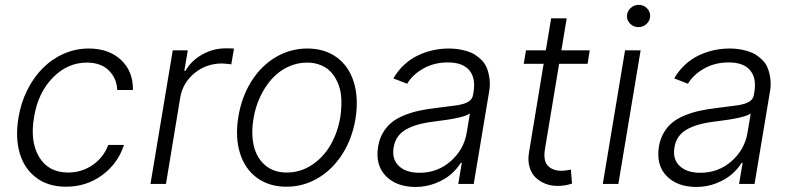

<svg xmlns="http://www.w3.org/2000/svg" viewBox="-20 -751 3231 784"><path d="M249.6 11.4Q177.2 11.4 128.2 -25.2Q79.2 -61.8 60.5 -125.5Q41.9 -189.3 55.4 -270.2Q65.3 -331.3 91.6 -383.7Q117.9 -436.1 155.4 -473.4Q192.8 -510.7 241.1 -531.8Q289.4 -552.9 342.3 -552.9Q424.4 -552.9 474.3 -506.2Q524.1 -459.5 522.7 -383.5H458.8Q456.3 -432.5 423.7 -464Q391 -495.4 334.9 -495.4Q255.3 -495.4 195.1 -433.4Q134.9 -371.4 119 -272.4Q101.9 -172.2 140.1 -109.4Q178.3 -46.5 258.2 -46.5Q313.2 -46.5 357.8 -76.9Q402.3 -107.2 422.2 -159.1H486.2Q461.6 -83.5 397.4 -36Q333.1 11.4 249.6 11.4Z M594.5 0 685.4 -545.5H746.8L732.6 -461.6H737.2Q760.3 -502.8 805.4 -528.2Q850.5 -553.6 902 -553.6Q926.8 -553.6 935.4 -552.6L924.4 -488.3Q896 -491.8 886.4 -491.8Q822.4 -491.8 774.3 -452.4Q726.2 -413 715.9 -352.3L657.7 0Z M1149.9 11.4Q1078.8 11.4 1029.3 -24.9Q979.8 -61.1 959.7 -126.4Q939.6 -191.8 953.5 -275.2Q967 -356.5 1007.1 -419.9Q1047.2 -483.3 1106.7 -518.1Q1166.2 -552.9 1234.7 -552.9Q1305.8 -552.9 1355.3 -516.7Q1404.8 -480.5 1424.9 -415Q1445 -349.4 1431.5 -265.6Q1418 -184.7 1377.8 -121.6Q1337.7 -58.6 1278.2 -23.6Q1218.8 11.4 1149.9 11.4ZM1150.9 -46.5Q1207 -46.5 1254.1 -77.8Q1301.1 -109 1330.4 -160.3Q1359.7 -211.6 1370 -275.2Q1375 -311.4 1373.9 -344.1Q1372.9 -376.8 1362.6 -404.5Q1352.3 -432.2 1335.4 -452.4Q1318.5 -472.7 1292.4 -484Q1266.3 -495.4 1234 -495.4Q1191.8 -495.4 1154.1 -477.1Q1116.5 -458.8 1088.6 -427.2Q1060.7 -395.6 1041.5 -354Q1022.4 -312.5 1014.9 -265.6Q1005 -204.9 1016.3 -155.7Q1027.7 -106.5 1062.5 -76.5Q1097.3 -46.5 1150.9 -46.5Z M1676.8 12.4Q1599.8 12.4 1555.9 -31.8Q1512.1 -76 1523.8 -152.3Q1529.1 -183.9 1543.5 -208.6Q1557.9 -233.3 1578.3 -250.2Q1598.7 -267 1628 -279.1Q1657.3 -291.2 1688.7 -298.3Q1720.2 -305.4 1760.3 -310Q1840.2 -320 1850.5 -321.7Q1893.5 -329.5 1905.5 -347.7Q1910.2 -354.4 1911.6 -363.3L1913.7 -376.1Q1922.9 -432.5 1896.1 -464.3Q1869.3 -496.1 1808.6 -496.1Q1752.5 -496.1 1708.6 -471.2Q1664.8 -446.4 1642.4 -409.1L1586.3 -430.8Q1604.8 -463.1 1631.2 -487.2Q1657.7 -511.4 1687.9 -525.4Q1718 -539.4 1749.3 -546.2Q1780.5 -552.9 1813.2 -552.9Q1832 -552.9 1849.8 -550.4Q1867.5 -547.9 1886.4 -542.3Q1905.2 -536.6 1920.1 -527.2Q1935 -517.8 1948.5 -503.7Q1962 -489.7 1969.1 -470.5Q1976.2 -451.3 1979.2 -426.5Q1982.2 -401.6 1976.2 -370.4L1914.4 0H1851.2L1865.8 -86.3H1861.9Q1845.5 -60.4 1821 -39.1Q1796.5 -17.8 1758.2 -2.7Q1719.8 12.4 1676.8 12.4ZM1692.8 -45.5Q1766.7 -45.5 1820.5 -92.9Q1874.3 -140.3 1885.7 -209.2L1898.8 -288Q1877.1 -269.5 1751.8 -254.6Q1677.2 -245.7 1636.2 -221.4Q1595.2 -197.1 1587.4 -149.5Q1579.2 -100.9 1608.7 -73.2Q1638.1 -45.5 1692.8 -45.5Z M2388.1 -545.5 2379.3 -490.4H2263.1L2205.3 -142.4Q2197.4 -94.8 2217.2 -74.2Q2236.9 -53.6 2273.4 -53.6Q2288.7 -53.6 2311.1 -58.6L2315.7 -1.4Q2286.9 8.2 2257.1 8.2Q2230.5 8.2 2207.4 -0.7Q2184.3 -9.6 2167.1 -26.1Q2149.9 -42.6 2142.2 -68.9Q2134.6 -95.2 2139.9 -127.5L2199.9 -490.4H2118.6L2127.8 -545.5H2208.8L2230.5 -676.1H2294L2272.4 -545.5Z M2441.4 0 2532.3 -545.5H2595.9L2505 0ZM2587 -640.3Q2567.1 -640.3 2553.3 -653.9Q2539.4 -667.6 2540.1 -686.8Q2540.8 -704.9 2554.9 -718Q2568.9 -731.2 2588.1 -731.2Q2608 -731.2 2621.6 -717.5Q2635.3 -703.8 2634.9 -684.7Q2634.2 -666.5 2620.2 -653.4Q2606.2 -640.3 2587 -640.3Z M2823.5 12.4Q2746.4 12.4 2702.6 -31.8Q2658.7 -76 2670.5 -152.3Q2675.8 -183.9 2690.2 -208.6Q2704.5 -233.3 2725 -250.2Q2745.4 -267 2774.7 -279.1Q2804 -291.2 2835.4 -298.3Q2866.8 -305.4 2907 -310Q2986.9 -320 2997.2 -321.7Q3040.1 -329.5 3052.2 -347.7Q3056.8 -354.4 3058.2 -363.3L3060.4 -376.1Q3069.6 -432.5 3042.8 -464.3Q3016 -496.1 2955.3 -496.1Q2899.1 -496.1 2855.3 -471.2Q2811.4 -446.4 2789.1 -409.1L2733 -430.8Q2751.4 -463.1 2777.9 -487.2Q2804.3 -511.4 2834.5 -525.4Q2864.7 -539.4 2896 -546.2Q2927.2 -552.9 2959.9 -552.9Q2978.7 -552.9 2996.4 -550.4Q3014.2 -547.9 3033 -542.3Q3051.8 -536.6 3066.8 -527.2Q3081.7 -517.8 3095.2 -503.7Q3108.7 -489.7 3115.8 -470.5Q3122.9 -451.3 3125.9 -426.5Q3128.9 -401.6 3122.9 -370.4L3061.1 0H2997.9L3012.4 -86.3H3008.5Q2992.2 -60.4 2967.7 -39.1Q2943.2 -17.8 2904.8 -2.7Q2866.5 12.4 2823.5 12.4ZM2839.5 -45.5Q2913.4 -45.5 2967.2 -92.9Q3021 -140.3 3032.3 -209.2L3045.5 -288Q3023.8 -269.5 2898.4 -254.6Q2823.9 -245.7 2782.8 -221.4Q2741.8 -197.1 2734 -149.5Q2725.9 -100.9 2755.3 -73.2Q2784.8 -45.5 2839.5 -45.5Z"/></svg>

Font: Karasuma Gothic
Style: Light Italic
Weight: 300
Italic angle: 9.39998°
Designer: Rasmus Andersson / Ryoko Nishizuka
Foundry: rsms
Version: Version 1.00